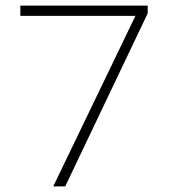

<svg xmlns="http://www.w3.org/2000/svg" viewBox="-20 -669 612 689"><path d="M171 0H214L510 -621V-649H53V-612H466Z"/></svg>

Font: Noto Sans Telugu ExtraLight
Style: Regular
Weight: 200
Designer: Jelle Bosma - Monotype Design Team
Foundry: Monotype Imaging Inc.
Version: Version 2.005